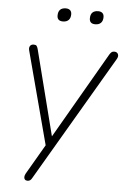

<svg xmlns="http://www.w3.org/2000/svg" viewBox="-59 -725 626 953"><g transform="rotate(5 254.5 -248.5)"><path d="M115 186Q106 186 101.5 181Q97 176 97.5 168Q98 160 103 151L195 -7L192 13L67 -458Q63 -472 68.5 -481Q74 -490 87 -490Q97 -490 101 -485.5Q105 -481 108 -470L224 -14H199L465 -474Q470 -482 475 -486Q480 -490 488 -490Q502 -490 507 -479.5Q512 -469 504 -455L138 169Q134 177 128.5 181.5Q123 186 115 186ZM382 -617Q353 -617 353 -644Q353 -664 363 -673.5Q373 -683 391 -683Q405 -683 412.5 -676Q420 -669 420 -656Q420 -637 410 -627Q400 -617 382 -617ZM221 -617Q192 -617 192 -644Q192 -664 202 -673.5Q212 -683 230 -683Q244 -683 251.5 -676Q259 -669 259 -656Q259 -637 249 -627Q239 -617 221 -617Z"/></g></svg>

Font: Nunito Variable Extra Light
Style: Italic
Weight: 200
Italic angle: -9°
Designer: Vernon Adams
Foundry: Vernon Adams
Version: Version 3.602